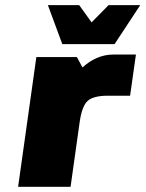

<svg xmlns="http://www.w3.org/2000/svg" viewBox="-20 -720 561 740"><path d="M287.1 -250 252 0H49.8L120.1 -500H276.4L297.9 -460Q352.5 -509.8 417.5 -509.8H503.9L481.4 -351.1H395.5Q340.3 -351.1 318.1 -331.3Q295.9 -311.5 287.1 -250ZM520.5 -700.2 421.4 -549.8H220.2L164.6 -700.2H285.2L333 -633.8L398.4 -700.2Z"/></svg>

Font: Fivo Sans Black
Style: Regular
Weight: 900
Designer: Alexander Slobzheninov
Foundry: Alexander Slobzheninov
Version: 1.0